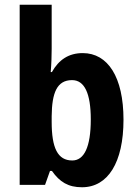

<svg xmlns="http://www.w3.org/2000/svg" viewBox="-20 -780 580 810"><path d="M198 -574V-760H63V0H170L191 -59H199C232 -12 268 10 326 10C435 10 501 -94 501 -275C501 -455 435 -556 329 -556C270 -556 228 -528 199 -476H194C197 -512 198 -547 198 -574ZM284 -442C336 -442 363 -387 363 -276C363 -160 335 -103 285 -103C223 -103 198 -156 198 -266V-290C199 -388 220 -442 284 -442Z"/></svg>

Font: Noto Sans Devanagari Condensed
Style: Bold
Weight: 700
Width: 3
Designer: Jelle Bosma - Monotype Design Team
Foundry: Monotype Imaging Inc.
Version: Version 2.004